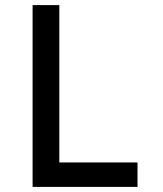

<svg xmlns="http://www.w3.org/2000/svg" viewBox="-20 -734 640 754"><path d="M108 0V-714H213V-96H520V0Z"/></svg>

Font: Noto Sans Mono Medium
Style: Regular
Weight: 500
Designer: Monotype Design Team
Foundry: Monotype Imaging Inc.
Version: Version 2.014